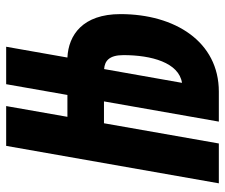

<svg xmlns="http://www.w3.org/2000/svg" viewBox="-74 -660 733 626"><g transform="rotate(-90 293.0 -346.5)"><path d="M8.8 0H138.7L204.6 -374.5H275.9L210 0H307.6C470.7 0 560.5 -143.1 560.5 -320.8C560.5 -443.8 492.2 -490.2 418.9 -493.7L454.1 -693.4H332L296.9 -493.7H225.6L260.7 -693.4H130.9ZM336.4 -120.1 381.3 -374C407.2 -372.1 426.8 -358.4 426.8 -311C426.8 -219.7 402.3 -130.4 336.4 -120.1Z"/></g></svg>

Font: Cascadia Code
Style: Bold Italic
Weight: 700
Italic angle: -10°
Monospace: yes
Designer: Aaron Bell
Foundry: Saja Typeworks
Version: Version 2404.023